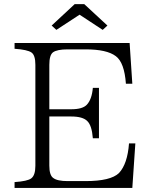

<svg xmlns="http://www.w3.org/2000/svg" viewBox="-20 -923 739 933"><path d="M50.8 -713.9H609.9L623 -516.1H591.8Q584.5 -619.1 543 -649.9Q499.5 -683.1 396 -683.1H308.6Q257.8 -683.1 237.8 -668.9Q219.7 -655.8 219.7 -607.9V-392.1H326.7Q381.3 -392.1 401.9 -414.1Q426.3 -439.9 431.2 -496.1H460.9V-251H431.2Q426.3 -314 403.8 -335Q381.8 -356.9 326.7 -356.9H219.7V-118.2Q219.7 -71.3 238.8 -58.1Q258.3 -43 308.6 -43H396Q517.6 -43 558.1 -82Q599.6 -126.5 606.9 -226.1H637.7L623 -9.8H50.8V-38.1Q113.8 -42.5 131.8 -56.2Q151.9 -71.3 151.9 -117.2V-607.9Q151.9 -654.8 132.8 -668Q113.3 -681.6 50.8 -686ZM342.8 -902.8H389.6L502 -798.8L479 -777.8L366.7 -851.6L253.9 -777.8L231 -798.8Z"/></svg>

Font: I.MingCP
Style: Regular
Weight: 400
Designer: I.Font Project
Version: Version 8.000; Sep 06, 2022